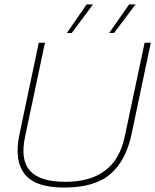

<svg xmlns="http://www.w3.org/2000/svg" viewBox="-20 -837 701 867"><path d="M282 -688 371 -817H400L304 -688ZM473 -688 563 -817H592L495 -688ZM269 10Q139 10 91 -51.5Q43 -113 68 -231L155 -644H183L93 -219Q71 -113 116.5 -64.5Q162 -16 275 -16Q500 -16 543 -219L633 -644H661L574 -231Q549 -112 478.5 -51Q408 10 269 10Z"/></svg>

Font: Kanit Thin
Style: Italic
Weight: 250
Italic angle: -12°
Designer: Katatrad Team
Foundry: CadsonDemak
Version: Version 2.000; ttfautohint (v1.8.3)